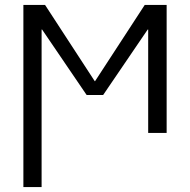

<svg xmlns="http://www.w3.org/2000/svg" viewBox="-20 -540 772 780"><path d="M580 -420 399 -154H332L151 -420H149V220H75V-520H163L365 -210H366L568 -520H657V0H582V-420Z"/></svg>

Font: M PLUS 1p
Style: Regular
Weight: 400
Version: Version 1.062